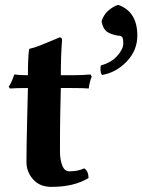

<svg xmlns="http://www.w3.org/2000/svg" viewBox="-20 -725 560 755"><path d="M379.9 -638.2V-643.1Q394 -686 441.9 -705.1H446.8Q520 -678.2 520 -585Q520 -526.9 478.5 -483.4Q437 -439.9 381.8 -430.2Q377 -434.1 375.5 -446.5Q374 -459 377 -467.8Q418 -479 441.4 -505.6Q464.8 -532.2 464.8 -554.2Q464.8 -574.2 460 -579.6Q455.1 -585 441.9 -585Q413.1 -590.8 399.4 -601.1Q385.7 -611.3 379.9 -638.2ZM89.8 -429.2Q89.8 -498 94.2 -529.8L96.2 -533.2Q114.3 -537.1 136.2 -545.7Q158.2 -554.2 185.1 -565.7Q211.9 -577.1 214.8 -578.1Q223.6 -578.1 224.1 -567.9Q219.2 -508.8 219.2 -429.2H266.1Q301.3 -429.2 335.9 -432.1L340.8 -423.8Q331.1 -399.9 329.1 -377Q309.1 -378.9 256.8 -378.9H219.2L216.8 -272Q215.8 -217.3 215.8 -130.9Q215.8 -96.7 224.9 -74Q233.9 -51.3 252.9 -51.3Q287.1 -51.3 311 -63Q328.1 -52.2 328.1 -24.9Q270 10.3 181.2 9.8Q136.2 9.8 110.1 -19.8Q84 -49.3 84 -87.9Q84 -141.1 86.9 -261.2L89.8 -378.9Q43 -378.9 19 -377L14.2 -383.8Q27.3 -403.8 36.1 -432.1Q57.6 -429.2 89.8 -429.2Z"/></svg>

Font: Linux Biolinum O
Style: Bold
Weight: 700
Designer: Philipp H. Poll
Foundry: Philipp H. Poll
Version: Version 1.3.2